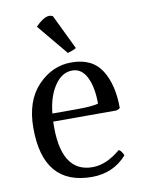

<svg xmlns="http://www.w3.org/2000/svg" viewBox="-90 -863 720 947"><g transform="rotate(-10 270.0 -389.5)"><path d="M466 -282H152Q143 -27 305 -27Q374 -27 446 -88Q461 -79 469 -57Q400 20 294 20Q50 20 50 -267Q50 -403 122 -478.5Q194 -554 290 -554Q395 -554 441 -481Q487 -408 487 -291Q477 -283 466 -282ZM288 -514Q236 -514 199.5 -460Q163 -406 155 -322H279Q353 -322 385 -331Q385 -413 360 -463.5Q335 -514 288 -514ZM282 -603 154 -757Q210 -814 241 -794L325 -620Q311 -611 282 -603Z"/></g></svg>

Font: Adamina
Style: Regular
Weight: 400
Designer: Cyreal (www.cyreal.org)
Foundry: Cyreal
Version: Version 1.011